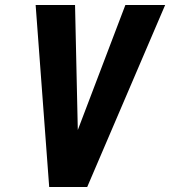

<svg xmlns="http://www.w3.org/2000/svg" viewBox="-20 -745 678 765"><path d="M122 -725H279L290 -227L479.5 -725H638L327.5 0H176Z"/></svg>

Font: JuliaMono ExtraBold
Style: Italic
Weight: 800
Italic angle: -9°
Monospace: yes
Designer: cormullion
Foundry: corm
Version: Version 0.057; ttfautohint (v1.8.4)